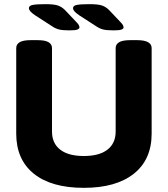

<svg xmlns="http://www.w3.org/2000/svg" viewBox="-20 -895 806 923"><path d="M383 8Q227 8 142.5 -60Q58 -128 58 -253V-664Q58 -682 74.5 -692Q91 -702 128 -702H160Q197 -702 213.5 -692Q230 -682 230 -664V-263Q230 -206 269.5 -175.5Q309 -145 383 -145Q457 -145 496.5 -175.5Q536 -206 536 -263V-664Q536 -682 552.5 -692Q569 -702 607 -702H638Q675 -702 692 -692Q709 -682 709 -664V-253Q709 -128 623.5 -60Q538 8 383 8ZM314 -749Q280 -749 263 -753.5Q246 -758 230 -769L148 -822Q132 -833 125.5 -841Q119 -849 119 -856Q119 -868 138 -871.5Q157 -875 199 -875Q241 -875 260 -868Q279 -861 294 -845L348 -788Q357 -779 359.5 -773Q362 -767 362 -763Q362 -757 352 -753Q342 -749 314 -749ZM526 -749Q492 -749 475 -753.5Q458 -758 442 -769L360 -822Q344 -833 337.5 -841Q331 -849 331 -856Q331 -868 350 -871.5Q369 -875 411 -875Q453 -875 472 -868Q491 -861 506 -845L560 -788Q569 -779 571.5 -773Q574 -767 574 -763Q574 -757 564 -753Q554 -749 526 -749Z"/></svg>

Font: Asap Semi Expanded ExtraBold
Style: Regular
Weight: 800
Width: 6
Designer: Pablo Cosgaya
Foundry: Omnibus-Type
Version: Version 3.001; ttfautohint (v1.8.4.7-5d5b)